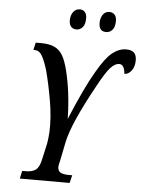

<svg xmlns="http://www.w3.org/2000/svg" viewBox="-60 -954 751 1002"><g transform="rotate(5 315.5 -453.5)"><path d="M91 -41H111Q142 -41 161 -54Q180 -67 189 -109L208 -194Q213 -222 215 -256Q218 -332 203 -418.5Q188 -505 170 -573Q156 -620 141 -647.5Q126 -675 101 -675H94L103 -714H131Q176 -714 203 -700.5Q230 -687 245.5 -659.5Q261 -632 273 -584Q301 -472 304 -332Q375 -503 425 -587Q469 -664 504 -692Q539 -720 577 -720Q604 -720 617.5 -707.5Q631 -695 631 -667Q631 -634 615 -613Q599 -592 578 -592Q574 -641 547 -641Q525 -641 501.5 -615.5Q478 -590 438 -516Q325 -311 304 -213L284 -114Q277 -87 277 -79Q277 -57 292 -49Q307 -41 334 -41H353L343 0H82ZM270 -845Q270 -872 283 -889.5Q296 -907 317 -907Q334 -907 344 -896Q354 -885 354 -863Q354 -831 340.5 -816Q327 -801 309 -801Q291 -801 280.5 -812Q270 -823 270 -845ZM426 -845Q426 -872 438.5 -889.5Q451 -907 472 -907Q489 -907 499.5 -896Q510 -885 510 -863Q510 -831 496.5 -816Q483 -801 464 -801Q426 -801 426 -845Z"/></g></svg>

Font: Noto Serif Cond
Style: Italic
Weight: 400
Width: 3
Italic angle: -12°
Designer: Monotype Design Team
Foundry: Monotype Imaging Inc.
Version: Version 1.001